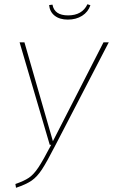

<svg xmlns="http://www.w3.org/2000/svg" viewBox="-20 -882 536 911"><path d="M243 -193Q202 -113 179 -78Q156 -43 130 -25Q104 -7 56 9L53 -9Q94 -23 117 -38.5Q140 -54 162.5 -88Q185 -122 223 -195H216L73 -681H96L231 -212L471 -681H496ZM213 -858 229 -860Q238 -809 303 -809Q370 -809 395 -862L409 -857Q398 -825 369.5 -807Q341 -789 302 -789Q263 -789 239.5 -807.5Q216 -826 213 -858Z"/></svg>

Font: Fira Sans Condensed Thin
Style: Italic
Weight: 250
Width: 3
Italic angle: -8°
Designer: Carrois Corporate & Edenspiekermann AG
Foundry: Carrois Corporate GbR & Edenspiekermann AG
Version: Version 4.203